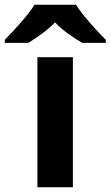

<svg xmlns="http://www.w3.org/2000/svg" viewBox="-79 -786 464 806"><path d="M240 -766H66C38 -721 -22 -656 -59 -619V-606H40C75 -628 117 -656 152 -692C186 -656 231 -627 266 -606H365V-619C329 -655 268 -721 240 -766ZM227 0V-546H78V0Z"/></svg>

Font: Noto Sans Gunjala Gondi
Style: Bold
Weight: 700
Designer: Ek Type
Foundry: Ek Type
Version: Version 1.004